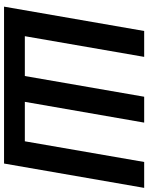

<svg xmlns="http://www.w3.org/2000/svg" viewBox="91 -842 751 974"><g transform="rotate(90 467.0 -355.5)"><path d="M137.7 -710.9H269L164.1 -105.5H366.2L471.2 -710.9H602.5L497.1 -105.5H697.3L802.2 -710.9H933.6L810.1 0H14.2Z"/></g></svg>

Font: Roboto SemiBold
Style: Italic
Weight: 600
Designer: Christian Robertson
Foundry: Google
Version: Version 3.009; 2024